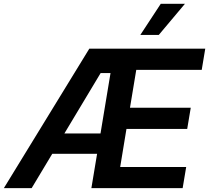

<svg xmlns="http://www.w3.org/2000/svg" viewBox="-41 -981 1090 1001"><path d="M-21 0 424.7 -727.3H1029.1L1010.7 -616.8H669.4L636.7 -419.4H953.5L935 -308.9H618.3L585.6 -110.4H929.7L911.2 0H435.4L465.2 -179.3H231.5L123.9 0ZM294.7 -285.2H483L535.2 -600.1H483.7ZM690.7 -799 797.2 -961.3H923.3L786.9 -799Z"/></svg>

Font: Inter UI Semi Bold
Style: Italic
Weight: 600
Italic angle: -9.39999°
Designer: Rasmus Andersson
Foundry: rsms
Version: 3.2;8d6f07862